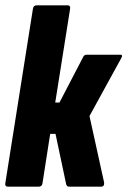

<svg xmlns="http://www.w3.org/2000/svg" viewBox="-20 -703 480 723"><path d="M432 -497Q439 -497 439.5 -493Q440 -489 436 -483L317 -266L372 -16Q374 0 360 0H241Q231 0 229 -10L189 -199H169L140 -13Q138 0 126 0H10Q-2 0 0 -13L104 -670Q106 -683 118 -683H234Q246 -683 244 -670L188 -317H204L294 -490Q298 -497 307 -497Z"/></svg>

Font: Sofia Sans Extra Condensed Black
Style: Italic
Weight: 900
Italic angle: -9°
Version: Version 4.100